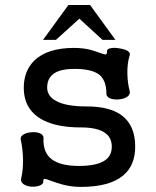

<svg xmlns="http://www.w3.org/2000/svg" viewBox="-20 -731 623 769"><path d="M276.4 -539.1Q169.9 -539.1 117.2 -488.3Q75.2 -446.3 75.2 -379.9Q75.2 -289.1 154.3 -249Q210.9 -220.7 302.7 -220.7Q368.2 -220.7 398.4 -200.2Q427.7 -181.6 427.7 -143.6Q427.7 -105.5 397.5 -86.9Q365.2 -66.4 295.9 -66.4Q222.7 -66.4 187.5 -92.8Q151.4 -120.1 154.3 -177.7Q155.3 -190.4 139.6 -197.3Q125 -203.1 104.5 -201.2Q83 -199.2 71.3 -190.4Q58.6 -180.7 64.5 -165Q71.3 -132.8 72.3 -90.8Q72.3 -47.9 65.4 -19.5Q60.5 -3.9 73.2 5.9Q85 14.6 104.5 16.6Q123 17.6 137.7 12.7Q153.3 6.8 153.3 -2.9Q152.3 -13.7 159.2 -14.6Q164.1 -14.6 181.6 -7.8Q210 2.9 229.5 7.8Q264.6 17.6 303.7 17.6Q418.9 17.6 473.6 -28.3Q521.5 -68.4 521.5 -143.6Q521.5 -229.5 466.8 -269.5Q418.9 -304.7 327.1 -304.7Q243.2 -304.7 204.1 -327.1Q168.9 -345.7 168.9 -380.9Q168.9 -418 197.3 -437.5Q224.6 -455.1 278.3 -455.1Q347.7 -455.1 377.9 -431.6Q405.3 -409.2 406.2 -358.4Q404.3 -344.7 420.9 -336.9Q435.5 -331.1 457 -333Q477.5 -335 490.2 -343.8Q503.9 -354.5 499 -368.2Q491.2 -397.5 490.2 -434.6Q489.3 -477.5 499 -507.8Q503.9 -518.6 491.2 -527.3Q479.5 -534.2 459 -537.1Q439.5 -541 423.8 -538.1Q408.2 -535.2 408.2 -525.4Q409.2 -513.7 403.3 -512.7Q398.4 -512.7 381.8 -518.6Q357.4 -527.3 339.8 -532.2Q309.6 -539.1 276.4 -539.1ZM204.1 -571.3 297.9 -656.2 390.6 -571.3H442.4L340.8 -710.9H253.9L152.3 -571.3Z"/></svg>

Font: Gungsuh
Style: Regular
Weight: 400
Version: Version 2.21